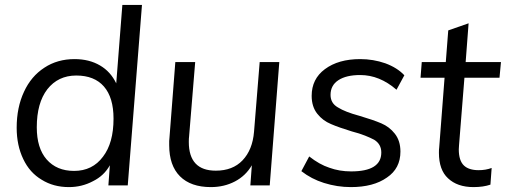

<svg xmlns="http://www.w3.org/2000/svg" viewBox="-20 -756 2063 783"><path d="M559 -736 501 0H422L428 -82Q404 -39 359 -17Q314 7 261 7Q198 7 150 -23Q101 -52 75 -107Q48 -163 48 -235Q48 -318 78 -382Q107 -445 161 -480Q214 -515 284 -515Q344 -515 388 -489Q431 -464 454 -416L479 -736ZM282 -59Q357 -59 400 -117Q443 -173 443 -272Q443 -358 404 -403Q365 -448 291 -448Q217 -448 173 -392Q130 -336 130 -237Q130 -152 170 -106Q211 -59 282 -59Z M1119 -503 1080 0H1001L1007 -82Q982 -39 938 -16Q894 7 840 7Q758 7 714 -37Q670 -81 670 -164Q670 -174 670 -181Q670 -188 671 -193L695 -503H776L751 -198Q750 -193 750 -177Q750 -60 860 -60Q929 -60 969 -102Q1010 -145 1016 -219L1039 -503Z M1411 7Q1355 7 1301 -10Q1250 -26 1209 -58L1241 -118Q1283 -85 1323 -72Q1364 -57 1412 -57Q1535 -57 1535 -134Q1535 -168 1506 -186Q1491 -194 1468.5 -203Q1446 -212 1415 -220Q1389 -228 1367.5 -235.5Q1346 -243 1330 -250Q1296 -264 1274 -292Q1251 -321 1251 -365Q1251 -434 1305 -474Q1360 -515 1449 -515Q1502 -515 1551 -498Q1600 -480 1629 -449L1597 -390Q1528 -450 1449 -450Q1392 -450 1360 -429Q1328 -408 1328 -369Q1328 -335 1358 -318Q1388 -299 1448 -283Q1502 -267 1535 -253Q1568 -239 1590 -211Q1613 -182 1613 -138Q1613 -69 1558 -32Q1503 7 1411 7Z M1852 -164 1851 -147Q1851 -101 1872 -81Q1892 -62 1932 -62Q1961 -62 1985 -71L1980 -3Q1951 7 1911 7Q1845 7 1807 -29Q1770 -63 1770 -133Q1770 -148 1771 -153L1793 -439H1695L1700 -503H1798L1808 -632L1891 -661L1879 -503H2023L2017 -439H1874Z"/></svg>

Font: PRinguin Sans
Style: Italic
Weight: 400
Designer: Vernon Adams
Foundry: Vernon Adams
Version: ""